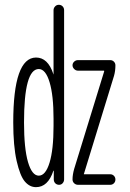

<svg xmlns="http://www.w3.org/2000/svg" viewBox="-20 -770 540 800"><path d="M289.1 -66.4 414.1 -472.7V-473.6Q414.1 -475.6 413.1 -475.6H304.7Q295.9 -475.6 289.1 -482.4Q282.2 -489.3 282.2 -498Q282.2 -506.8 289.1 -513.2Q295.9 -519.5 304.7 -519.5H439.5Q448.2 -519.5 454.6 -513.2Q460.9 -506.8 460.9 -498Q460.9 -474.6 455.1 -454.1L330.1 -46.9Q330.1 -46.9 330.1 -45.9H329.1Q329.1 -43.9 330.1 -43.9H439.5Q448.2 -43.9 454.6 -37.6Q460.9 -31.2 460.9 -22Q460.9 -12.7 454.6 -6.3Q448.2 0 439.5 0H304.7Q295.9 0 289.1 -6.3Q282.2 -12.7 282.2 -22.5Q282.2 -42 289.1 -66.4ZM141.6 -482.4Q80.1 -482.4 80.1 -259.8Q80.1 -151.4 96.7 -94.7Q113.3 -38.1 141.6 -38.1Q169.9 -38.1 186.5 -92.3Q203.1 -146.5 203.1 -245.1V-275.4Q203.1 -373 186.5 -427.7Q169.9 -482.4 141.6 -482.4ZM129.9 9.8Q103.5 9.8 83.5 -13.7Q63.5 -37.1 49.3 -99.6Q35.2 -162.1 35.2 -259.8Q35.2 -529.3 129.9 -530.3Q179.7 -530.3 202.1 -461.9Q202.1 -460 203.1 -460V-460.9V-727.5Q203.1 -736.3 209.5 -743.2Q215.8 -750 225.1 -750Q234.4 -750 240.7 -743.7Q247.1 -737.3 247.1 -727.5V-22.5Q247.1 -13.7 241.2 -6.8Q235.4 0 226.1 0Q216.8 0 210.4 -6.3Q204.1 -12.7 204.1 -22.5V-58.6H203.1Q202.1 -58.6 202.1 -57.6Q179.7 9.8 129.9 9.8Z"/></svg>

Font: Rounded-X Mgen+ 2m light
Style: Regular
Weight: 200
Designer: [Source Han Sans]
Ryoko NISHIZUKA  (kana & ideographs); Paul D. Hunt (Latin, Greek & Cyrillic); Wenlong ZHANG  (bopomofo
Version: Version 1.059.20150602